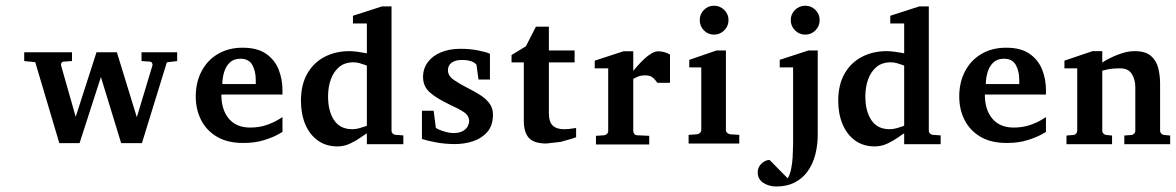

<svg xmlns="http://www.w3.org/2000/svg" viewBox="-20 -511 4170 681"><path d="M608.4 -294.4 571.8 -290 483.4 -3.4H409.7L337.9 -237.8L262.2 -3.4H190.4L105 -290.5L65.9 -294.4V-325.7H235.4V-294.4L206.5 -292.5Q201.2 -292.5 198.2 -288.1Q195.3 -283.7 196.8 -278.3L248.5 -96.7L322.3 -325.7H394.5L465.3 -95.2L520.5 -278.3Q522 -282.7 519.3 -287.6Q516.6 -292.5 510.7 -292.5L481.9 -294.4V-325.7H608.4Z M981.9 -43 964.4 -33.2Q946.8 -23.4 915.5 -13.7Q884.3 -3.9 842.8 -3.9Q786.6 -3.9 749.3 -26.1Q711.9 -48.3 693.1 -85.7Q674.3 -123 674.3 -168.9Q674.3 -218.8 694.8 -258.1Q715.3 -297.4 752.9 -319.6Q790.5 -341.8 840.8 -341.8Q892.6 -341.8 923.6 -320.3Q954.6 -298.8 968.3 -264.4Q981.9 -230 981.9 -191.4V-175.8H765.1Q765.1 -121.6 791.7 -90.1Q818.4 -58.6 867.2 -58.6Q900.4 -58.6 926.3 -67.9Q952.1 -77.1 966.8 -86.4L981.9 -95.7ZM887.2 -212.9V-227.1Q887.2 -258.8 874.8 -280.8Q862.3 -302.7 833 -302.7Q809.1 -302.7 794.9 -289.1Q780.8 -275.4 774.7 -254.4Q768.6 -233.4 768.6 -212.9Z M1410.6 0.5H1281.2V-38.1Q1276.4 -35.6 1260.5 -24.2Q1244.6 -12.7 1222.7 -2.2Q1200.7 8.3 1176.8 8.3Q1136.2 8.3 1107.2 -12.7Q1078.1 -33.7 1062.7 -70.3Q1047.4 -106.9 1047.4 -153.3Q1047.4 -210 1069.6 -249.3Q1091.8 -288.6 1130.9 -309.1Q1169.9 -329.6 1219.2 -329.6Q1231.9 -329.6 1246.3 -327.6Q1260.7 -325.7 1271 -323.7L1281.2 -321.8V-427.7H1231.9V-455.1L1335 -488.3H1368.7V-47.9Q1368.7 -42 1372.8 -37.6Q1377 -33.2 1383.3 -32.7L1410.6 -30.8V0.5ZM1281.2 -64.9V-278.3L1273.4 -281.2L1254.9 -287.1Q1244.1 -290 1233.9 -290Q1203.1 -290 1183.3 -273.7Q1163.6 -257.3 1153.6 -230Q1143.6 -202.6 1143.6 -168.5Q1143.6 -116.7 1165 -84.7Q1186.5 -52.7 1229.5 -52.7Q1241.2 -52.7 1253.2 -55.9Q1265.1 -59.1 1272.9 -62Z M1717.8 -229H1677.2L1669.9 -281.7Q1655.8 -298.3 1618.2 -298.3Q1595.2 -298.3 1582 -288.8Q1568.8 -279.3 1568.8 -261.7Q1568.8 -242.2 1589.1 -228Q1609.4 -213.9 1635.3 -200.7Q1657.7 -189.5 1679.2 -176.5Q1700.7 -163.6 1714.6 -146.2Q1728.5 -128.9 1728.5 -104.5Q1728.5 -65.9 1708.5 -43Q1688.5 -20 1657.7 -10Q1627 0 1593.8 0Q1558.6 0 1526.1 -6.1Q1493.7 -12.2 1476.6 -18.1V-118.2H1518.1L1525.9 -57.6Q1526.9 -55.7 1537.8 -51Q1548.8 -46.4 1562.7 -42.7Q1576.7 -39.1 1587.4 -39.1Q1609.9 -39.1 1622.1 -46.4Q1634.3 -53.7 1639.2 -63.7Q1644 -73.7 1644 -81.1Q1644 -101.1 1625 -113.5Q1606 -126 1575.7 -139.6Q1526.4 -163.1 1503.4 -184.3Q1480.5 -205.6 1480.5 -237.8Q1480.5 -268.1 1497.6 -290.8Q1514.6 -313.5 1544.7 -325.7Q1574.7 -337.9 1612.8 -337.9Q1648.4 -337.9 1676.8 -332Q1705.1 -326.2 1717.8 -320.3Z M2023.4 -24.4 2008.3 -19 1968.8 -7.8 1918 -2Q1874 -2 1856 -21.7Q1837.9 -41.5 1837.9 -83V-289.6H1794.4V-315.9L1845.2 -346.7L1880.9 -416.5H1926.8V-332H2018.1V-289.6H1926.8V-110.4Q1926.8 -78.6 1940.4 -65.7Q1954.1 -52.7 1980.5 -52.7Q1996.6 -52.7 2010.3 -55.2L2023.4 -57.1Z M2356.4 -217.3H2311.5Q2307.6 -223.6 2297.9 -233.6Q2288.1 -243.7 2269 -243.7Q2250 -243.7 2238.3 -237.3L2226.1 -231.4V-46.4Q2226.1 -40.5 2230 -35.9Q2233.9 -31.2 2240.7 -31.2L2282.7 -29.3V1.5H2093.8V-29.3L2123 -31.2Q2128.9 -32.2 2133.1 -36.4Q2137.2 -40.5 2137.2 -46.4V-268.6H2089.4V-295.9L2191.4 -329.1H2226.1V-259.3Q2231.9 -267.1 2242.4 -278.8Q2252.9 -290.5 2265.4 -302.2Q2277.8 -314 2290.8 -321.5Q2303.7 -329.1 2314.9 -329.1Q2326.2 -329.1 2338.4 -325.4Q2350.6 -321.8 2356.4 -317.4Z M2548.8 -475.8Q2564 -460.9 2564 -439.7Q2564 -418.5 2548.8 -403.3Q2533.7 -388.2 2512.5 -388.2Q2491.2 -388.2 2476.6 -403.3Q2461.9 -418.5 2461.9 -439.7Q2461.9 -460.9 2476.6 -475.8Q2491.2 -490.7 2512.5 -490.7Q2533.7 -490.7 2548.8 -475.8ZM2602.1 -2H2422.4V-32.7L2452.6 -34.7Q2458.5 -35.6 2462.9 -39.8Q2467.3 -43.9 2467.3 -50.3V-272H2424.8V-298.8L2521.5 -332H2554.7V-50.3Q2554.7 -43.9 2559.3 -39.8Q2564 -35.6 2569.8 -34.7L2602.1 -32.7Z M2872.3 -475.8Q2887.2 -460.9 2887.2 -439.7Q2887.2 -418.5 2872.3 -403.3Q2857.4 -388.2 2836.2 -388.2Q2814.9 -388.2 2799.8 -403.3Q2784.7 -418.5 2784.7 -439.7Q2784.7 -460.9 2799.8 -475.8Q2814.9 -490.7 2836.2 -490.7Q2857.4 -490.7 2872.3 -475.8ZM2880.4 -32.7Q2880.4 3.4 2871.8 37.1Q2863.3 70.8 2844.2 97.2Q2826.7 121.6 2799.1 136Q2771.5 150.4 2733.4 150.4Q2707 150.4 2687.3 137.5Q2667.5 124.5 2667.5 100.1Q2667.5 82.5 2680.2 69.8Q2692.9 57.1 2709.5 56.2L2773.9 121.6Q2781.7 108.9 2785.9 88.9Q2790 68.8 2791.3 48.8Q2792.5 28.8 2792.5 15.1L2793 1.5V-272H2745.6V-298.8L2847.2 -332H2880.4Z M3316.4 0.5H3187V-38.1Q3182.1 -35.6 3166.3 -24.2Q3150.4 -12.7 3128.4 -2.2Q3106.4 8.3 3082.5 8.3Q3042 8.3 3012.9 -12.7Q2983.9 -33.7 2968.5 -70.3Q2953.1 -106.9 2953.1 -153.3Q2953.1 -210 2975.3 -249.3Q2997.6 -288.6 3036.6 -309.1Q3075.7 -329.6 3125 -329.6Q3137.7 -329.6 3152.1 -327.6Q3166.5 -325.7 3176.8 -323.7L3187 -321.8V-427.7H3137.7V-455.1L3240.7 -488.3H3274.4V-47.9Q3274.4 -42 3278.6 -37.6Q3282.7 -33.2 3289.1 -32.7L3316.4 -30.8V0.5ZM3187 -64.9V-278.3L3179.2 -281.2L3160.6 -287.1Q3149.9 -290 3139.6 -290Q3108.9 -290 3089.1 -273.7Q3069.3 -257.3 3059.3 -230Q3049.3 -202.6 3049.3 -168.5Q3049.3 -116.7 3070.8 -84.7Q3092.3 -52.7 3135.3 -52.7Q3147 -52.7 3158.9 -55.9Q3170.9 -59.1 3178.7 -62Z M3689.9 -43 3672.4 -33.2Q3654.8 -23.4 3623.5 -13.7Q3592.3 -3.9 3550.8 -3.9Q3494.6 -3.9 3457.3 -26.1Q3419.9 -48.3 3401.1 -85.7Q3382.3 -123 3382.3 -168.9Q3382.3 -218.8 3402.8 -258.1Q3423.3 -297.4 3460.9 -319.6Q3498.5 -341.8 3548.8 -341.8Q3600.6 -341.8 3631.6 -320.3Q3662.6 -298.8 3676.3 -264.4Q3689.9 -230 3689.9 -191.4V-175.8H3473.1Q3473.1 -121.6 3499.8 -90.1Q3526.4 -58.6 3575.2 -58.6Q3608.4 -58.6 3634.3 -67.9Q3660.2 -77.1 3674.8 -86.4L3689.9 -95.7ZM3595.2 -212.9V-227.1Q3595.2 -258.8 3582.8 -280.8Q3570.3 -302.7 3541 -302.7Q3517.1 -302.7 3502.9 -289.1Q3488.8 -275.4 3482.7 -254.4Q3476.6 -233.4 3476.6 -212.9Z M4130.4 0.5H3967.8V-30.3L3992.2 -32.2Q3998.5 -32.7 4002.7 -37.1Q4006.8 -41.5 4006.8 -47.9V-202.6Q4006.8 -228 3994.6 -248.3Q3982.4 -268.6 3952.6 -268.6Q3925.3 -268.6 3907.7 -264.6L3889.6 -260.3V-47.9Q3889.6 -41.5 3894 -37.1Q3898.4 -32.7 3904.8 -32.2L3924.3 -30.3V0.5H3762.7V-30.3L3786.1 -32.2Q3792.5 -32.7 3796.6 -37.1Q3800.8 -41.5 3800.8 -47.9V-268.6H3755.4V-295.9L3855 -329.6H3889.6V-289.1L3899.4 -295.4Q3909.2 -301.3 3925.8 -309.1Q3942.4 -316.9 3962.9 -323.2Q3983.4 -329.6 4004.9 -329.6Q4043 -329.6 4062.3 -312.7Q4081.5 -295.9 4088.1 -269.5Q4094.7 -243.2 4094.7 -214.8V-47.9Q4094.7 -41.5 4099.1 -37.1Q4103.5 -32.7 4109.9 -32.2L4130.4 -30.3Z"/></svg>

Font: MANDARAM
Style: Book
Weight: 400
Designer: CLT@C-DIT
Version: Version 1.28